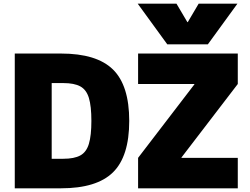

<svg xmlns="http://www.w3.org/2000/svg" viewBox="-20 -1020 1356 1040"><path d="M726 -1000H936L995 -900H997L1056 -1000H1266L1106 -780H886ZM60 0V-730H310Q504 -730 592 -643.5Q680 -557 680 -365Q680 -173 592 -86.5Q504 0 310 0ZM323 -160Q382 -160 415 -178Q448 -196 461.5 -241Q475 -286 475 -365Q475 -445 461.5 -489.5Q448 -534 415 -552Q382 -570 323 -570H260V-160ZM728 0V-165L1033 -563V-565H728V-730H1268V-565L963 -167V-165H1268V0Z"/></svg>

Font: M PLUS 1 Black
Style: Regular
Weight: 900
Designer: Coji Morishita
Foundry: UNDERFOREST DESIGN
Version: Version 1.001